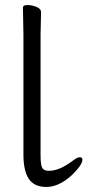

<svg xmlns="http://www.w3.org/2000/svg" viewBox="-20 -724 354 762"><path d="M143 -676 141 -587V-108Q141 -68 148 -57Q155 -46 174 -46Q216 -46 270 -87Q287 -100 297 -100Q307 -100 307 -90Q307 -69 262 -26Q212 18 164 18Q116 18 94.5 -14Q73 -46 73 -110V-587L71 -694Q71 -704 89 -704Q107 -704 125 -696.5Q143 -689 143 -676Z"/></svg>

Font: Moon Stars Kai T
Style: Regular
Weight: 400
Designer: GuiWonder
Version: Version 1.101